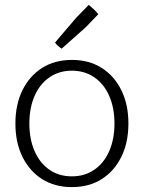

<svg xmlns="http://www.w3.org/2000/svg" viewBox="-20 -755 588 785"><path d="M274 -34Q326 -34 365.5 -61Q405 -88 426.5 -137Q448 -186 448 -250Q448 -314 426.5 -363Q405 -412 365.5 -439Q326 -466 274 -466Q222 -466 182.5 -439Q143 -412 121.5 -363Q100 -314 100 -250Q100 -186 121.5 -137Q143 -88 182 -61Q221 -34 274 -34ZM274 10Q204 10 152.5 -22.5Q101 -55 72 -113.5Q43 -172 43 -250Q43 -328 72 -386.5Q101 -445 152.5 -477.5Q204 -510 274 -510Q344 -510 395.5 -477.5Q447 -445 476 -386.5Q505 -328 505 -250Q505 -172 476 -113.5Q447 -55 395.5 -22.5Q344 10 274 10ZM331 -644 232 -556Q214 -568 205 -581L292 -683L343 -735Q356 -724 364 -716.5Q372 -709 382 -697Z"/></svg>

Font: Scope One
Style: Regular
Weight: 400
Designer: Dalton Maag Ltd
Foundry: Dalton Maag Ltd
Version: Version 1.001; ttfautohint (v1.4.1) -l 11 -r 50 -G 50 -x 14 